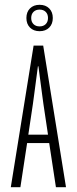

<svg xmlns="http://www.w3.org/2000/svg" viewBox="-20 -780 320 800"><path d="M120 -590H160L255 0H213L185 -184H93L65 0H25ZM98 -219H180L161 -346Q159 -357 156 -383Q153 -409 149 -436Q145 -467 140 -504H138Q133 -467 129 -436Q125 -409 122 -383Q119 -357 117 -346ZM145 -650Q120 -650 105 -665Q90 -680 90 -705Q90 -730 105 -745Q120 -760 145 -760Q170 -760 185 -745Q200 -730 200 -705Q200 -680 185 -665Q170 -650 145 -650ZM110 -705Q110 -689 119.5 -679.5Q129 -670 145 -670Q161 -670 170.5 -679.5Q180 -689 180 -705Q180 -721 170.5 -730.5Q161 -740 145 -740Q129 -740 119.5 -730.5Q110 -721 110 -705Z"/></svg>

Font: Exetegue Light
Style: Regular
Weight: 300
Designer: Fábio Duarte Martins
Foundry: Fábio Duarte Martins
Version: Version 0.001